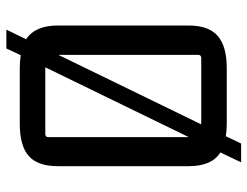

<svg xmlns="http://www.w3.org/2000/svg" viewBox="-107 -617 776 602"><g transform="rotate(-90 281.0 -316.0)"><path d="M61 -112V-523Q61 -586 93 -614Q125 -642 194 -642H368Q390 -642 409 -639L430 -684H489L459 -622Q502 -594 502 -523V-112Q502 -50 469.5 -21.5Q437 7 368 7H194Q173 7 155 4L132 52H73L104 -13Q61 -40 61 -112ZM152 -552V-112L371 -562H162Q152 -562 152 -552ZM410 -83V-521L192 -73H400Q410 -73 410 -83Z"/></g></svg>

Font: Gemunu Libre Medium
Style: Regular
Weight: 500
Designer: Puspanada Ekanayake, Sola Matas, Pathum Egodawatta, Kosala Senevirathne
Foundry: mooniak
Version: Version 1.100